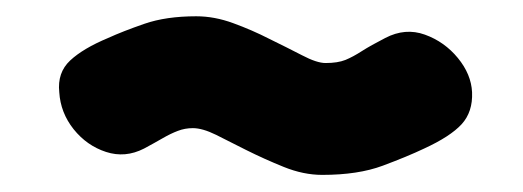

<svg xmlns="http://www.w3.org/2000/svg" viewBox="-20 -424 626 230"><path d="M366 -214.5Q343.5 -214.5 320 -224Q296.5 -233.5 274.5 -244.5Q255 -254.5 238.8 -262.5Q222.5 -270.5 211 -270.5Q201.5 -270.5 193 -267.2Q184.5 -264 175 -258.5Q165.5 -253 152.5 -246Q130 -234.5 107 -242Q84 -249.5 68.2 -269.2Q52.5 -289 51 -313.5Q48.5 -337 64 -351.5Q79.5 -366 109.5 -378.5Q127 -386.5 153 -395.5Q179 -404.5 215 -404.5Q237 -404.5 259.5 -396.2Q282 -388 302.5 -377.5Q324 -367 341.8 -357.8Q359.5 -348.5 370 -348.5Q384.5 -348.5 393.8 -352.2Q403 -356 413.5 -362.8Q424 -369.5 441.5 -378.5Q465.5 -391 489 -382.5Q512.5 -374 528.5 -354.5Q544.5 -335 545.5 -313.5Q546.5 -290 533 -275.2Q519.5 -260.5 488 -246Q468 -236.5 438.5 -225.5Q409 -214.5 366 -214.5Z"/></svg>

Font: Edu NSW ACT Cursive
Style: Regular
Weight: 400
Designer: Tina and Corey Anderson, Eben Sorkin, Mirko Velimirovic
Foundry: Sorkin Type Co.
Version: Version 2.000